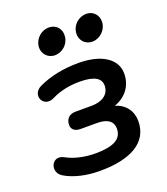

<svg xmlns="http://www.w3.org/2000/svg" viewBox="-132 -793 778 896"><g transform="rotate(-20 257.5 -345.5)"><path d="M211 10C361 10 458 -40 458 -148C458 -198 429 -238 379 -252C434 -271 472 -316 472 -379C472 -450 404 -498 287 -498C216 -498 147 -485 90 -458C31 -432 64 -355 122 -383C168 -406 216 -414 263 -414C336 -414 367 -393 367 -358C367 -314 331 -289 277 -289H197C166 -289 148 -270 148 -240C148 -219 164 -205 191 -205H274C327 -205 352 -184 352 -149C352 -93 301 -74 219 -74C170 -74 117 -84 76 -107C20 -138 -13 -61 38 -31C83 -4 145 10 211 10ZM198 -569C235 -569 268 -599 271 -635C276 -672 251 -701 214 -701C177 -701 145 -672 140 -635C136 -599 162 -569 198 -569ZM384 -569C420 -569 453 -599 457 -635C461 -672 436 -701 400 -701C363 -701 330 -672 326 -635C322 -599 347 -569 384 -569Z"/></g></svg>

Font: SN Pro Semibold
Style: Italic
Weight: 600
Italic angle: -9°
Designer: Tobias Whetton
Foundry: Supernotes
Version: Version 1.001;Glyphs 3.2 (3249)